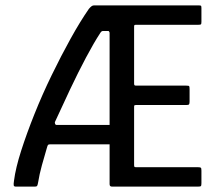

<svg xmlns="http://www.w3.org/2000/svg" viewBox="-20 -693 813 713"><path d="M396 0Q387 0 387 -9V-157H167Q161 -157 159 -155.5Q157 -154 155 -147Q145 -114 135.5 -79Q126 -44 122 -18Q120 -6 118 -3Q116 0 110 0H39Q32 0 31 -4.5Q30 -9 32 -22Q38 -69 58.5 -133Q79 -197 108 -269.5Q137 -342 172 -414Q207 -486 242.5 -550Q278 -614 310 -660Q315 -666 319.5 -669.5Q324 -673 329 -673H717Q725 -673 726.5 -671.5Q728 -670 728 -663V-612Q728 -604 726 -602.5Q724 -601 717 -601H486Q480 -601 479 -599.5Q478 -598 478 -593V-383Q478 -378 479.5 -376.5Q481 -375 486 -375H672Q681 -375 682.5 -373Q684 -371 684 -362V-316Q684 -308 682 -305.5Q680 -303 672 -303H486Q481 -303 479.5 -302Q478 -301 478 -296V-81Q478 -76 479 -74Q480 -72 486 -72H716Q724 -72 726 -70Q728 -68 728 -59V-13Q728 -4 726 -2Q724 0 715 0ZM387 -229V-572Q385 -578 382 -578H363Q360 -578 357.5 -576.5Q355 -575 352 -570Q329 -535 299.5 -479.5Q270 -424 240 -360.5Q210 -297 184 -240Q183 -238 184.5 -233.5Q186 -229 190 -229Z"/></svg>

Font: Glory Thin Medium
Style: Regular
Weight: 500
Version: Version 1.011